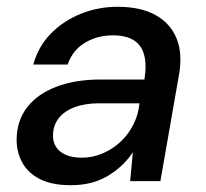

<svg xmlns="http://www.w3.org/2000/svg" viewBox="-20 -533 605 565"><path d="M188 12Q132 12 96.5 -6.5Q61 -25 44.5 -56.5Q28 -88 29 -125Q30 -179 60.5 -218Q91 -257 146.5 -278Q202 -299 275 -299H405Q412 -343 404 -372Q396 -401 373 -415Q350 -429 312 -429Q267 -429 230.5 -407.5Q194 -386 179 -343H78Q93 -397 130 -434.5Q167 -472 218 -492.5Q269 -513 326 -513Q395 -513 439 -488Q483 -463 500.5 -417.5Q518 -372 506 -309L452 0H363L371 -85Q357 -64 338.5 -46.5Q320 -29 297.5 -15.5Q275 -2 248 5Q221 12 188 12ZM221 -69Q253 -69 283 -82Q313 -95 336 -117Q359 -139 373 -167.5Q387 -196 390 -226V-229H272Q230 -229 199.5 -217.5Q169 -206 153 -185.5Q137 -165 136 -137Q135 -105 157.5 -87Q180 -69 221 -69Z"/></svg>

Font: DM Sans 18pt Medium
Style: Italic
Weight: 500
Italic angle: -10°
Designer: Colophon Foundry, Jonny Pinhorn
Foundry: Colophon Foundry
Version: Version 4.004;gftools[0.9.30]